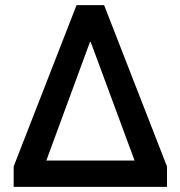

<svg xmlns="http://www.w3.org/2000/svg" viewBox="-20 -725 700 745"><path d="M33 0V-79L277 -705H384L628 -79V0ZM329 -562 145 -62 141 -102H521L517 -62L332 -562Z"/></svg>

Font: Nunito Sans 10pt SemiCondensed
Style: Bold
Weight: 700
Width: 4
Designer: Vernon Adams
Foundry: Vernon Adams
Version: Version 3.101;gftools[0.9.27]